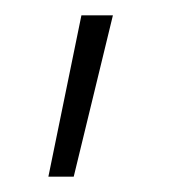

<svg xmlns="http://www.w3.org/2000/svg" viewBox="-20 -107 238 250"><path d="M76 123H43L86 -87H127Z"/></svg>

Font: Storia Sans Thin
Style: Regular
Weight: 100
Designer: Accademia di Belle Arti di Urbino and others
Foundry: Accademia di Belle Arti di Urbino and others.
Version: Version 60.001;May 25, 2020;FontCreator 12.0.0.2522 64-bit